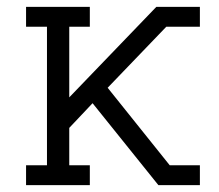

<svg xmlns="http://www.w3.org/2000/svg" viewBox="-20 -540 640 560"><path d="M56 0V-58H117V-462H56V-520H242V-462H182V-256L436 -520H563V-462H465L294 -284L475 -58H563V0H442L250 -239L182 -167V-58H242V0Z"/></svg>

Font: Iosevka Etoile Light
Style: Regular
Weight: 300
Designer: Belleve Invis
Foundry: Belleve Invis
Version: Version 25.0.1; ttfautohint (v1.8.4)